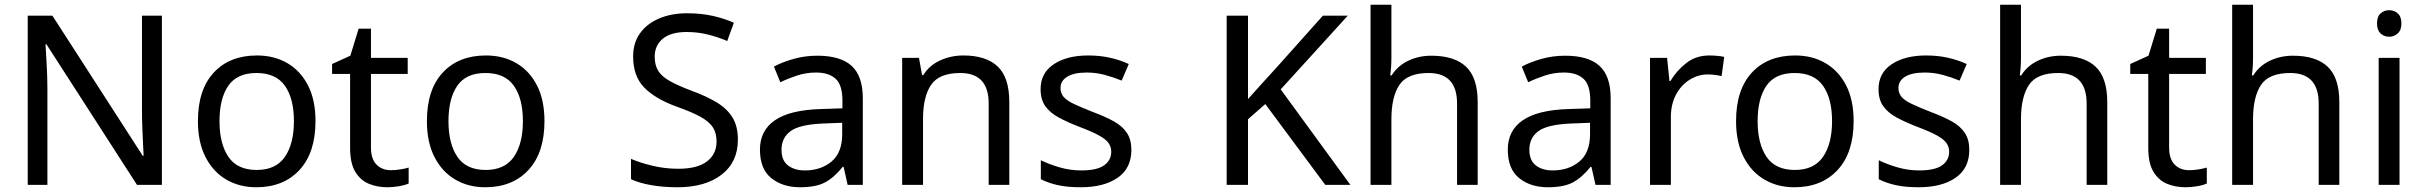

<svg xmlns="http://www.w3.org/2000/svg" viewBox="-20 -780 10228 810"><path d="M663 0H558L176 -593H172Q174 -558 177 -506Q180 -454 180 -399V0H97V-714H201L582 -123H586Q585 -139 583.5 -171Q582 -203 580.5 -241Q579 -279 579 -311V-714H663Z M1311 -269Q1311 -136 1243.5 -63Q1176 10 1061 10Q990 10 934.5 -22.5Q879 -55 847 -117.5Q815 -180 815 -269Q815 -402 882 -474Q949 -546 1064 -546Q1137 -546 1192.5 -513.5Q1248 -481 1279.5 -419.5Q1311 -358 1311 -269ZM906 -269Q906 -174 943.5 -118.5Q981 -63 1063 -63Q1144 -63 1182 -118.5Q1220 -174 1220 -269Q1220 -364 1182 -418Q1144 -472 1062 -472Q980 -472 943 -418Q906 -364 906 -269Z M1629 -62Q1649 -62 1670 -65.5Q1691 -69 1704 -73V-6Q1690 1 1664 5.5Q1638 10 1614 10Q1572 10 1536.5 -4.5Q1501 -19 1479 -55Q1457 -91 1457 -156V-468H1381V-510L1458 -545L1493 -659H1545V-536H1700V-468H1545V-158Q1545 -109 1568.5 -85.5Q1592 -62 1629 -62Z M2277 -269Q2277 -136 2209.5 -63Q2142 10 2027 10Q1956 10 1900.5 -22.5Q1845 -55 1813 -117.5Q1781 -180 1781 -269Q1781 -402 1848 -474Q1915 -546 2030 -546Q2103 -546 2158.5 -513.5Q2214 -481 2245.5 -419.5Q2277 -358 2277 -269ZM1872 -269Q1872 -174 1909.5 -118.5Q1947 -63 2029 -63Q2110 -63 2148 -118.5Q2186 -174 2186 -269Q2186 -364 2148 -418Q2110 -472 2028 -472Q1946 -472 1909 -418Q1872 -364 1872 -269Z M3093 -191Q3093 -96 3024 -43Q2955 10 2838 10Q2778 10 2727 1Q2676 -8 2642 -24V-110Q2678 -94 2731.5 -81Q2785 -68 2842 -68Q2922 -68 2962.5 -99Q3003 -130 3003 -183Q3003 -218 2988 -242Q2973 -266 2936.5 -286.5Q2900 -307 2835 -330Q2744 -363 2697.5 -411Q2651 -459 2651 -542Q2651 -599 2680 -639.5Q2709 -680 2760.5 -702Q2812 -724 2879 -724Q2938 -724 2987 -713Q3036 -702 3076 -684L3048 -607Q3011 -623 2967.5 -634Q2924 -645 2877 -645Q2810 -645 2776 -616.5Q2742 -588 2742 -541Q2742 -505 2757 -481Q2772 -457 2806 -438Q2840 -419 2898 -397Q2961 -374 3004.5 -347.5Q3048 -321 3070.5 -284Q3093 -247 3093 -191Z M3428 -545Q3526 -545 3573 -502Q3620 -459 3620 -365V0H3556L3539 -76H3535Q3500 -32 3461.5 -11Q3423 10 3355 10Q3282 10 3234 -28.5Q3186 -67 3186 -149Q3186 -229 3249 -272.5Q3312 -316 3443 -320L3534 -323V-355Q3534 -422 3505 -448Q3476 -474 3423 -474Q3381 -474 3343 -461.5Q3305 -449 3272 -433L3245 -499Q3280 -518 3328 -531.5Q3376 -545 3428 -545ZM3454 -259Q3354 -255 3315.5 -227Q3277 -199 3277 -148Q3277 -103 3304.5 -82Q3332 -61 3375 -61Q3443 -61 3488 -98.5Q3533 -136 3533 -214V-262Z M4044 -546Q4140 -546 4189 -499.5Q4238 -453 4238 -349V0H4151V-343Q4151 -472 4031 -472Q3942 -472 3908 -422Q3874 -372 3874 -278V0H3786V-536H3857L3870 -463H3875Q3901 -505 3947 -525.5Q3993 -546 4044 -546Z M4753 -148Q4753 -70 4695 -30Q4637 10 4539 10Q4483 10 4442.5 1Q4402 -8 4371 -24V-104Q4403 -88 4448.5 -74.5Q4494 -61 4541 -61Q4608 -61 4638 -82.5Q4668 -104 4668 -140Q4668 -160 4657 -176Q4646 -192 4617.5 -208Q4589 -224 4536 -244Q4484 -264 4447 -284Q4410 -304 4390 -332Q4370 -360 4370 -404Q4370 -472 4425.5 -509Q4481 -546 4571 -546Q4620 -546 4662.5 -536.5Q4705 -527 4742 -510L4712 -440Q4678 -454 4641 -464Q4604 -474 4565 -474Q4511 -474 4482.5 -456.5Q4454 -439 4454 -409Q4454 -387 4467 -371.5Q4480 -356 4510.5 -341.5Q4541 -327 4592 -307Q4643 -288 4679 -268Q4715 -248 4734 -219.5Q4753 -191 4753 -148Z M5677 0H5571L5318 -341L5245 -277V0H5155V-714H5245V-362Q5275 -396 5306 -430Q5337 -464 5368 -498L5561 -714H5666L5383 -403Z M5850 -537Q5850 -497 5845 -462H5851Q5877 -503 5921.5 -524Q5966 -545 6018 -545Q6116 -545 6165 -498.5Q6214 -452 6214 -349V0H6127V-343Q6127 -472 6007 -472Q5917 -472 5883.5 -421.5Q5850 -371 5850 -277V0H5762V-760H5850Z M6583 -545Q6681 -545 6728 -502Q6775 -459 6775 -365V0H6711L6694 -76H6690Q6655 -32 6616.5 -11Q6578 10 6510 10Q6437 10 6389 -28.5Q6341 -67 6341 -149Q6341 -229 6404 -272.5Q6467 -316 6598 -320L6689 -323V-355Q6689 -422 6660 -448Q6631 -474 6578 -474Q6536 -474 6498 -461.5Q6460 -449 6427 -433L6400 -499Q6435 -518 6483 -531.5Q6531 -545 6583 -545ZM6609 -259Q6509 -255 6470.5 -227Q6432 -199 6432 -148Q6432 -103 6459.5 -82Q6487 -61 6530 -61Q6598 -61 6643 -98.5Q6688 -136 6688 -214V-262Z M7191 -546Q7206 -546 7223.5 -544.5Q7241 -543 7254 -540L7243 -459Q7230 -462 7214.5 -464Q7199 -466 7185 -466Q7144 -466 7108 -443.5Q7072 -421 7050.5 -380.5Q7029 -340 7029 -286V0H6941V-536H7013L7023 -438H7027Q7053 -482 7094 -514Q7135 -546 7191 -546Z M7800 -269Q7800 -136 7732.5 -63Q7665 10 7550 10Q7479 10 7423.5 -22.5Q7368 -55 7336 -117.5Q7304 -180 7304 -269Q7304 -402 7371 -474Q7438 -546 7553 -546Q7626 -546 7681.5 -513.5Q7737 -481 7768.5 -419.5Q7800 -358 7800 -269ZM7395 -269Q7395 -174 7432.5 -118.5Q7470 -63 7552 -63Q7633 -63 7671 -118.5Q7709 -174 7709 -269Q7709 -364 7671 -418Q7633 -472 7551 -472Q7469 -472 7432 -418Q7395 -364 7395 -269Z M8288 -148Q8288 -70 8230 -30Q8172 10 8074 10Q8018 10 7977.5 1Q7937 -8 7906 -24V-104Q7938 -88 7983.5 -74.5Q8029 -61 8076 -61Q8143 -61 8173 -82.5Q8203 -104 8203 -140Q8203 -160 8192 -176Q8181 -192 8152.5 -208Q8124 -224 8071 -244Q8019 -264 7982 -284Q7945 -304 7925 -332Q7905 -360 7905 -404Q7905 -472 7960.5 -509Q8016 -546 8106 -546Q8155 -546 8197.5 -536.5Q8240 -527 8277 -510L8247 -440Q8213 -454 8176 -464Q8139 -474 8100 -474Q8046 -474 8017.5 -456.5Q7989 -439 7989 -409Q7989 -387 8002 -371.5Q8015 -356 8045.5 -341.5Q8076 -327 8127 -307Q8178 -288 8214 -268Q8250 -248 8269 -219.5Q8288 -191 8288 -148Z M8506 -537Q8506 -497 8501 -462H8507Q8533 -503 8577.5 -524Q8622 -545 8674 -545Q8772 -545 8821 -498.5Q8870 -452 8870 -349V0H8783V-343Q8783 -472 8663 -472Q8573 -472 8539.5 -421.5Q8506 -371 8506 -277V0H8418V-760H8506Z M9215 -62Q9235 -62 9256 -65.5Q9277 -69 9290 -73V-6Q9276 1 9250 5.5Q9224 10 9200 10Q9158 10 9122.5 -4.5Q9087 -19 9065 -55Q9043 -91 9043 -156V-468H8967V-510L9044 -545L9079 -659H9131V-536H9286V-468H9131V-158Q9131 -109 9154.5 -85.5Q9178 -62 9215 -62Z M9485 -537Q9485 -497 9480 -462H9486Q9512 -503 9556.5 -524Q9601 -545 9653 -545Q9751 -545 9800 -498.5Q9849 -452 9849 -349V0H9762V-343Q9762 -472 9642 -472Q9552 -472 9518.5 -421.5Q9485 -371 9485 -277V0H9397V-760H9485Z M10060 -737Q10080 -737 10095.5 -723.5Q10111 -710 10111 -681Q10111 -653 10095.5 -639Q10080 -625 10060 -625Q10038 -625 10023 -639Q10008 -653 10008 -681Q10008 -710 10023 -723.5Q10038 -737 10060 -737ZM10103 -536V0H10015V-536Z"/></svg>

Font: Noto Sans Kharoshthi
Style: Regular
Weight: 400
Designer: Monotype Design Team
Foundry: Monotype Imaging Inc.
Version: Version 2.004; ttfautohint (v1.8.4.7-5d5b)